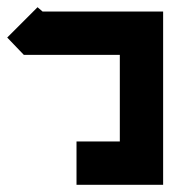

<svg xmlns="http://www.w3.org/2000/svg" viewBox="-32 -512 472 532"><path d="M72 -492 86 -480H420V0H180V-120H300V-360H34L-12 -408Z"/></svg>

Font: SOV_raksil
Style: bold
Weight: 700
Version: Version 1.00